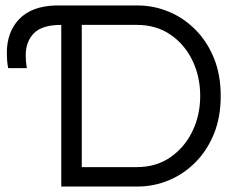

<svg xmlns="http://www.w3.org/2000/svg" viewBox="-20 -682 867 702"><path d="M204 0V-591Q134 -591 104 -560.5Q74 -530 74 -479Q74 -468 75 -456.5Q76 -445 78 -433H10Q7 -447 6 -461Q5 -475 5 -488Q5 -565 50 -612Q95 -659 182 -662H483Q542 -662 596.5 -639.5Q651 -617 694 -574Q737 -531 762 -470Q787 -409 787 -331Q787 -253 762 -192Q737 -131 694 -88Q651 -45 596.5 -22.5Q542 0 483 0ZM279 -71H480Q551 -71 603 -107Q655 -143 683.5 -202Q712 -261 712 -331Q712 -402 683.5 -461Q655 -520 603 -555.5Q551 -591 480 -591H279Z"/></svg>

Font: Questrial
Style: Regular
Weight: 400
Designer: Joe Prince, Laura Meseguer
Foundry: Joe Prince, Laura Meseguer
Version: Version 2.000; ttfautohint (v1.8.3)